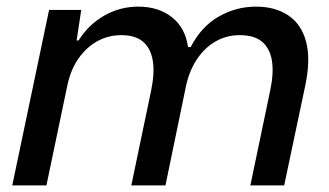

<svg xmlns="http://www.w3.org/2000/svg" viewBox="-20 -559 993 579"><path d="M17 0 128 -529H225L211 -437H217Q247 -485 294.5 -512Q342 -539 397 -539Q458 -539 498.5 -507Q539 -475 547 -417H555Q587 -479 639.5 -509Q692 -539 752 -539Q810 -539 849.5 -512.5Q889 -486 903 -433.5Q917 -381 901 -303L837 0H735L795 -287Q806 -339 800 -376Q794 -413 770.5 -433Q747 -453 703 -453Q663 -453 630 -434Q597 -415 574 -380.5Q551 -346 541 -300L479 0H376L436 -287Q447 -341 440.5 -377.5Q434 -414 411 -433.5Q388 -453 346 -453Q307 -453 274 -435Q241 -417 217 -383Q193 -349 183 -301L120 0Z"/></svg>

Font: Mona Sans ExtraLight Medium
Style: Italic
Weight: 500
Italic angle: -11.6951°
Version: Version 2.000